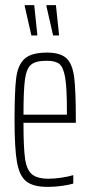

<svg xmlns="http://www.w3.org/2000/svg" viewBox="-20 -724 355 752"><path d="M277 -243H72Q72 -147 78 -103.5Q84 -60 104.5 -42Q125 -24 170 -24Q193 -24 220 -28Q247 -32 267 -38V-5Q251 0 222.5 4Q194 8 167 8Q110 8 83 -13.5Q56 -35 46.5 -89Q37 -143 37 -254Q37 -368 43.5 -419Q50 -470 76.5 -494Q103 -518 164 -518Q217 -518 240.5 -495.5Q264 -473 270.5 -421.5Q277 -370 277 -256ZM72 -275H242V-296Q242 -382 235 -421.5Q228 -461 212.5 -473.5Q197 -486 163 -486Q120 -486 102 -471Q84 -456 78 -414.5Q72 -373 72 -275ZM103 -585 77 -699V-704H114L126 -590V-585ZM188 -585 162 -699V-704H199L211 -590V-585Z"/></svg>

Font: Saira Ultra Condensed Thin
Style: Regular
Weight: 100
Width: 1
Designer: Hector Gatti with collaboration of the Omnibus-Type team
Foundry: Omnibus-Type
Version: Version 1.001; ttfautohint (v1.8)